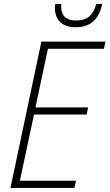

<svg xmlns="http://www.w3.org/2000/svg" viewBox="-20 -917 535 937"><path d="M349 -784C421 -784 462 -822 479 -897H449C436 -845 408 -817 351 -817C291 -817 275 -853 279 -897H250C249 -893 248 -886 248 -878C248 -820 284 -784 349 -784ZM31 0H343L351 -35H77L146 -358H403L410 -393H153L214 -679H487L495 -714H182Z"/></svg>

Font: Noto Sans SemiCondensed ExtraLight
Style: Italic
Weight: 200
Width: 4
Italic angle: -12°
Designer: Monotype Design Team
Foundry: Monotype Imaging Inc.
Version: Version 2.013